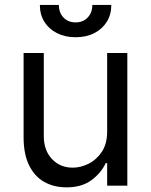

<svg xmlns="http://www.w3.org/2000/svg" viewBox="-20 -764 621 790"><path d="M420.9 -222.7V-545.9H503.9V0H420.9V-92.8H415Q395.5 -51.3 355.2 -22Q314.9 7.3 252.9 6.8Q201.7 6.8 162.1 -15.4Q122.6 -37.6 99.9 -83.5Q77.1 -129.4 77.1 -199.2V-545.9H160.2V-204.1Q160.2 -145 194.1 -109.4Q228 -73.7 280.3 -74.2Q311.5 -74.2 344 -90.1Q376.5 -106 398.7 -138.9Q420.9 -171.9 420.9 -222.7ZM291 -610.8Q247.6 -610.8 214.4 -627.7Q181.2 -644.5 162.6 -674.3Q144 -704.1 144 -743.7H222.2Q222.2 -711.9 241.2 -691.9Q260.3 -671.9 291 -671.9Q321.8 -671.9 340.8 -691.9Q359.9 -711.9 359.9 -743.7H438Q438 -704.1 419.4 -674.3Q400.9 -644.5 367.9 -627.7Q335 -610.8 291 -610.8Z"/></svg>

Font: Inter V
Style: 
Weight: 400
Designer: Rasmus Andersson
Foundry: rsms
Version: Version 4.000;git-a3f224843